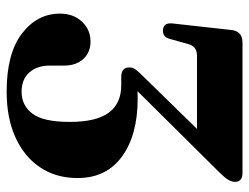

<svg xmlns="http://www.w3.org/2000/svg" viewBox="-106 -634 750 578"><g transform="rotate(90 269.0 -345.0)"><path d="M516 -203.5Q516 -139 484 -91Q452 -43 393.5 -16.5Q335 10 256 10Q141 10 81 -36Q21 -82 21 -150.5Q21 -191 45.2 -216.8Q69.5 -242.5 105 -242.5Q138 -242.5 157.8 -220.5Q177.5 -198.5 177.5 -162.5V-118.5Q177.5 -82 198 -58.5Q218.5 -35 256.5 -35Q297.5 -35 322.2 -67.8Q347 -100.5 347 -180Q347 -260 319.2 -297.5Q291.5 -335 236.5 -335H211.5Q183 -335 183 -359.5Q183 -369 188.2 -376.8Q193.5 -384.5 202 -393L368 -563H147.5Q119 -563 112.5 -536L97.5 -482.5Q92.5 -460.5 72.5 -460.5Q48 -460.5 50.5 -488.5L70 -664Q73 -700 108 -700H500Q527.5 -700 527.5 -677.5Q527.5 -668 521.8 -658Q516 -648 502 -633.5L254.5 -384Q265.5 -384.5 276 -384.5Q386.5 -384.5 451.2 -337.2Q516 -290 516 -203.5Z"/></g></svg>

Font: Fraunces 144pt S050
Style: Bold
Weight: 700
Version: Version 1.000; ttfautohint (v1.8.3)